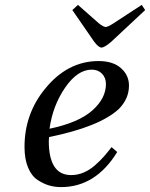

<svg xmlns="http://www.w3.org/2000/svg" viewBox="-20 -751 612 783"><path d="M275 -710 298 -731 383 -656Q402 -641 411 -641Q420 -641 443 -656L558 -731L572 -710L434 -581Q406 -557 394 -557Q382 -557 364 -581ZM80 -152Q80 -286 163 -388Q255 -502 382 -502Q441 -502 473.5 -473Q506 -444 506 -402Q506 -348 464 -306Q386 -234 180 -192Q179 -185 179 -176Q179 -37 270 -37Q297 -37 321.5 -47.5Q346 -58 368 -77.5Q390 -97 403.5 -112.5Q417 -128 435 -151L458 -131Q370 12 229 12Q204 12 181 5.5Q158 -1 133.5 -17Q109 -33 94.5 -67.5Q80 -102 80 -152ZM182 -226Q301 -251 356.5 -300.5Q412 -350 412 -408Q412 -434 396 -450.5Q380 -467 354 -467Q296 -467 245.5 -393.5Q195 -320 182 -226Z"/></svg>

Font: Lingua Franca
Style: Italic
Weight: 400
Italic angle: -13°
Version: Version 1.19